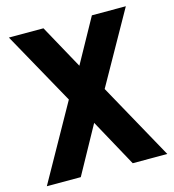

<svg xmlns="http://www.w3.org/2000/svg" viewBox="-107 -806 814 896"><g transform="rotate(-15 300.0 -358.0)"><path d="M424 0 243 -330.5 226.5 -340 17.5 -716H184.5L349 -417L365.5 -407.5L591 0ZM9 0 233 -400 248.5 -408.5 418.5 -716H582.5L367.5 -333.5L352 -325L173 0Z"/></g></svg>

Font: Google Sans Code
Style: Regular
Weight: 400
Monospace: yes
Designer: Google Sans Code Authors
Foundry: Google LLC
Version: Version 6.000